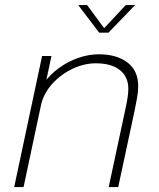

<svg xmlns="http://www.w3.org/2000/svg" viewBox="-20 -758 644 778"><path d="M420.5 0 487.5 -313Q494.5 -345.5 497.2 -363.8Q500 -382 500 -398.5Q500 -446.5 465.8 -474Q431.5 -501.5 368 -501.5Q321 -501.5 273.5 -479Q226 -456.5 191 -417.5Q156 -378.5 145 -328.5L120 -338.5Q130 -383.5 156.5 -420Q183 -456.5 219.8 -483Q256.5 -509.5 298.2 -523.8Q340 -538 380.5 -538Q453 -538 496.5 -504.8Q540 -471.5 540 -409Q540 -387.5 535.5 -362Q531 -336.5 525.5 -310L459 0ZM37.5 0 150.5 -531H188.5L75.5 0ZM297 -737.5H333L408.5 -635H394L489.5 -737.5H527.5L419.5 -625.5H382Z"/></svg>

Font: Epilogue ExtraLight
Style: Italic
Weight: 250
Italic angle: -12°
Designer: Tyler Finck
Foundry: Etcetera Type Co
Version: Version 2.112